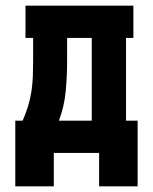

<svg xmlns="http://www.w3.org/2000/svg" viewBox="-20 -540 540 678"><path d="M34 118V-114H60Q71 -139 79 -165Q87 -191 91 -217.5Q95 -244 96 -271Q97 -298 97 -325V-406H70V-520H451V-406H425V-114H466V118H330V0H170V118ZM188 -114H304V-406H217V-325Q217 -271 212 -217.5Q207 -164 188 -114Z"/></svg>

Font: Iosevka Curly Slab Heavy
Style: Regular
Weight: 900
Monospace: yes
Designer: Belleve Invis
Foundry: Belleve Invis
Version: Version 22.1.2; ttfautohint (v1.8.4)